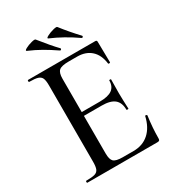

<svg xmlns="http://www.w3.org/2000/svg" viewBox="-189 -901 920 1011"><g transform="rotate(-30 271.0 -395.5)"><path d="M43 -12Q79 -12 95.5 -17Q112 -22 118 -36.5Q124 -51 124 -81V-544Q124 -574 118 -588Q112 -602 95.5 -607.5Q79 -613 43 -613Q40 -613 40 -619Q40 -625 43 -625H451Q461 -625 461 -616L463 -490Q463 -487 457.5 -486.5Q452 -486 451 -489Q444 -544 412 -573Q380 -602 328 -602H277Q233 -602 218 -589Q203 -576 203 -540V-85Q203 -49 216.5 -36Q230 -23 271 -23H337Q393 -23 430.5 -56.5Q468 -90 482 -152Q482 -154 486 -154Q489 -154 491.5 -152.5Q494 -151 494 -150Q484 -78 484 -15Q484 -7 481 -3.5Q478 0 469 0H43Q40 0 40 -6Q40 -12 43 -12ZM311 -314H165V-337H313Q364 -337 388 -354.5Q412 -372 412 -409Q412 -411 417.5 -411Q423 -411 423 -409L422 -325L423 -280Q425 -248 425 -230Q425 -228 419 -228Q413 -228 413 -230Q413 -273 388.5 -293.5Q364 -314 311 -314ZM244 -761Q236 -765 253 -774Q270 -783 291.5 -788.5Q313 -794 316 -789Q357 -736 406 -684Q407 -683 407 -681Q407 -678 404 -675.5Q401 -673 398 -675Q322 -728 244 -761ZM113 -761Q105 -765 121.5 -774Q138 -783 159.5 -788.5Q181 -794 184 -789Q238 -721 274 -684Q275 -683 275 -681Q275 -678 272 -675.5Q269 -673 266 -675Q225 -703 190 -723Q155 -743 113 -761Z"/></g></svg>

Font: Cormorant Unicase Medium
Style: Regular
Weight: 500
Designer: Christian Thalmann (Catharsis Fonts)
Foundry: Catharsis Fonts
Version: Version 4.000